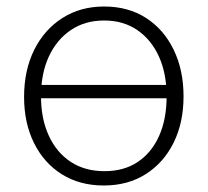

<svg xmlns="http://www.w3.org/2000/svg" viewBox="-20 -560 638 590"><path d="M519 -258H87V-299H519ZM299 10Q225 10 170 -24.5Q115 -59 84.5 -120.5Q54 -182 54 -262Q54 -344 85 -406.5Q116 -469 171.5 -504.5Q227 -540 300 -540Q374 -540 428.5 -505Q483 -470 513.5 -407.5Q544 -345 544 -264Q544 -183 513.5 -121.5Q483 -60 428 -25Q373 10 299 10ZM301 -34Q361 -34 403.5 -62.5Q446 -91 469 -142.5Q492 -194 492 -264Q492 -334 468.5 -386Q445 -438 402 -467.5Q359 -497 300 -497Q241 -497 197.5 -467.5Q154 -438 130 -386Q106 -334 106 -264Q106 -195 130 -143Q154 -91 197.5 -62.5Q241 -34 301 -34Z"/></svg>

Font: Libre Franklin ExtraLight
Style: Regular
Weight: 250
Designer: Pablo Impallari, Rodrigo Fuenzalida, Nhung Nguyen
Foundry: Impallari Type
Version: Version 3.000